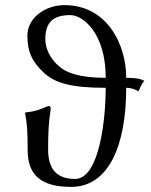

<svg xmlns="http://www.w3.org/2000/svg" viewBox="-20 -718 591 750"><path d="M88 -132C88 -30 145 12 258 12C407 12 473 -154 473 -375C494 -375 510 -368 521 -361C527 -373 532 -390 544 -402C528 -411 508 -414 473 -414C473 -545 398 -698 232 -698C156 -698 87 -648 87 -579C87 -519 103 -480 148 -437C192 -394 256 -375 393 -375C393 -260 370 -19 273 -19C207 -19 168 -52 168 -133C168 -208 170 -233 178 -294C178 -301 175 -304 169 -304C144 -294 120 -282 80 -279L78 -276C86 -233 88 -207 88 -132ZM393 -414C288 -414 239 -435 213 -457C171 -492 157 -534 157 -565C157 -635 192 -659 255 -659C303 -659 393 -590 393 -414Z"/></svg>

Font: Libertinus Sans
Style: Regular
Weight: 400
Designer: Philipp H. Poll, Khaled Hosny
Foundry: Caleb Maclennan
Version: Version 7.050;RELEASE